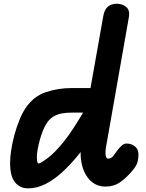

<svg xmlns="http://www.w3.org/2000/svg" viewBox="-20 -999 780 1028"><path d="M545 0Q484.5 0 448 -50.5Q411.5 -101 411.5 -183.5V-185Q406.5 -179 402 -172.8Q397.5 -166.5 392.5 -161Q355 -115.5 312.5 -76.5Q270 -37.5 224 -14Q178 9.5 130.5 9.5Q86.5 9.5 60.2 -23Q34 -55.5 34 -127Q34 -157.5 40 -196.2Q46 -235 57 -275.8Q68 -316.5 82.8 -353.5Q97.5 -390.5 115 -417.5Q158.5 -483 224.5 -505.2Q290.5 -527.5 363.5 -527.5H464.5L533 -913Q539 -948.5 558.2 -963.8Q577.5 -979 604 -979Q635.5 -979 656 -961.5Q676.5 -944 670 -907L549 -219.5Q545.5 -201 545 -187.8Q544.5 -174.5 546 -166Q547.5 -157.5 551 -153.5Q554.5 -149.5 559 -149.5Q567.5 -149.5 575 -154Q582.5 -158.5 585.5 -162.5L608.5 -194Q619.5 -209 632 -219.8Q644.5 -230.5 658 -230.5Q683 -230.5 702.2 -215.5Q721.5 -200.5 721.5 -170Q721.5 -156 717 -134.5Q712.5 -113 690 -86.5Q655.5 -45.5 622.5 -22.8Q589.5 0 545 0ZM177.5 -160Q177.5 -156 177.8 -147.2Q178 -138.5 180 -131Q182 -123.5 186 -123.5Q196 -123.5 234.2 -151.8Q272.5 -180 321 -240Q348 -273.5 374.2 -314.2Q400.5 -355 425 -396H362.5Q338.5 -396 314.5 -392.2Q290.5 -388.5 269 -376.8Q247.5 -365 230.5 -340Q219.5 -324 209.8 -299.5Q200 -275 192.8 -248.5Q185.5 -222 181.5 -198.2Q177.5 -174.5 177.5 -160Z"/></svg>

Font: Edu QLD Hand
Style: Regular
Weight: 400
Designer: Tina and Corey Anderson, Eben Sorkin
Foundry: Sorkin Type Co.
Version: Version 2.000